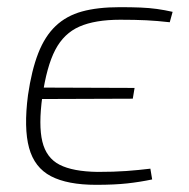

<svg xmlns="http://www.w3.org/2000/svg" viewBox="-20 -506 526 535"><path d="M314 -486Q346 -486 371 -485Q396 -484 417.5 -481Q439 -478 461 -473L453 -444Q418 -448 387.5 -449.5Q357 -451 315 -451Q245 -451 201.5 -432Q158 -413 134 -367Q110 -321 98 -237Q87 -157 98 -111.5Q109 -66 146 -47Q183 -28 252 -27Q298 -27 332 -29.5Q366 -32 399 -36L404 -6Q371 1 335 5Q299 9 248 9Q168 9 122 -15Q76 -39 61 -94Q46 -149 58 -241Q68 -310 86.5 -357.5Q105 -405 135 -433.5Q165 -462 208.5 -474Q252 -486 314 -486ZM82 -262 355 -261 350 -231 77 -230Z"/></svg>

Font: Exo 2 ExtraLight
Style: Italic
Weight: 250
Italic angle: -8°
Designer: Natanael Gama
Foundry: Natanael Gama
Version: Version 2.010